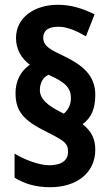

<svg xmlns="http://www.w3.org/2000/svg" viewBox="-20 -780 460 804"><path d="M45 -390C45 -312 81 -274 177 -227C250 -190 265 -180 265 -144C265 -111 241 -88 186 -88C145 -88 82 -111 41 -137V-36C81 -11 129 4 190 4C301 4 379 -56 379 -153C379 -197 364 -230 326 -260C364 -288 379 -327 379 -383C379 -465 325 -508 246 -546C196 -570 161 -585 161 -622C161 -652 182 -668 225 -668C261 -668 300 -651 340 -628L376 -720C323 -746 276 -760 222 -760C125 -760 47 -707 47 -621C47 -576 67 -537 105 -509C66 -482 45 -441 45 -390ZM147 -403C147 -432 160 -456 183 -467C258 -434 277 -409 277 -369C277 -341 265 -319 247 -304L230 -313C177 -340 147 -367 147 -403Z"/></svg>

Font: Noto Sans Gujarati UI Condensed
Style: Bold
Weight: 700
Width: 3
Designer: Jelle Bosma - Monotype Design Team, Universal Thirst
Foundry: Monotype Imaging Inc.
Version: Version 2.106